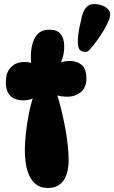

<svg xmlns="http://www.w3.org/2000/svg" viewBox="-20 -921 566 951"><path d="M155 -602H135Q130 -646 136.5 -685.5Q143 -725 164 -749.5Q185 -774 224 -774Q263 -774 280.5 -752.5Q298 -731 298 -692Q298 -637 274 -598L256 -600Q286 -619 324 -619Q362 -619 385 -599Q408 -579 408 -532Q408 -488 380.5 -465Q353 -442 313 -442Q298 -442 281.5 -444.5Q265 -447 250 -453L258 -466Q270 -432 281 -388Q292 -344 301 -298Q310 -252 315 -207.5Q320 -163 320 -128Q320 -64 294.5 -27Q269 10 217 10Q183 10 161 -6Q139 -22 126 -49.5Q113 -77 108 -110Q103 -143 103 -177Q103 -214 108 -259.5Q113 -305 122.5 -354.5Q132 -404 147 -449L167 -450Q139 -424 95 -424Q54 -424 31.5 -446Q9 -468 9 -514Q9 -562 34 -588Q59 -614 102 -614Q118 -614 131.5 -610.5Q145 -607 155 -602ZM377 -672Q366 -683 365.5 -710.5Q365 -738 372 -778Q379 -812 385.5 -839.5Q392 -867 407 -884Q420 -899 440.5 -900.5Q461 -902 481 -895.5Q501 -889 511 -879Q527 -866 525.5 -846Q524 -826 507 -795Q496 -773 481 -750Q466 -727 451 -707.5Q436 -688 425 -676Q416 -664 402 -664Q388 -664 377 -672Z"/></svg>

Font: DynaPuff Condensed SemiBold
Style: Regular
Weight: 600
Width: 3
Designer: Toshi Omagari, Jennifer Daniel
Foundry: Google Fonts
Version: Version 2.000